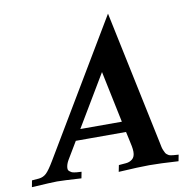

<svg xmlns="http://www.w3.org/2000/svg" viewBox="-126 -880 969 969"><g transform="rotate(-10 358.5 -396.0)"><path d="M404.8 1.5 411.6 -32.2 448.2 -35.2Q467.3 -36.6 481.4 -48.3Q495.6 -60.1 495.6 -85.9Q495.6 -98.1 492.4 -115.2Q489.3 -132.3 483.6 -156.5Q478 -180.7 476.1 -190.4H218.8L166 -102.1Q153.8 -81.1 152.8 -63Q152.8 -54.7 154.3 -52.7H153.8Q156.7 -47.9 161.6 -44.2Q166.5 -40.5 170.2 -38.6Q173.8 -36.6 181.9 -35.2Q189.9 -33.7 193.1 -33.4Q196.3 -33.2 207 -32.5Q217.8 -31.7 220.2 -31.7L213.9 1Q119.1 -4.9 89.8 -4.9Q64.5 -4.9 -40 1.5L-33.7 -32.2L2.9 -35.2Q24.9 -37.6 40.8 -52.5Q56.6 -67.4 83 -111.8Q349.6 -558.6 490.2 -794.4L634.3 -108.9Q636.7 -95.2 639.2 -84.7Q641.6 -74.2 645.3 -66.4Q648.9 -58.6 651.6 -53.2Q654.3 -47.9 659.4 -44.2Q664.6 -40.5 667.7 -38.6Q670.9 -36.6 678.2 -35.4Q685.5 -34.2 689.5 -33.7Q693.4 -33.2 702.9 -32.7Q712.4 -32.2 717.8 -31.7L711.4 1Q616.7 -4.9 562.5 -4.9Q512.7 -4.9 404.8 1.5ZM464.4 -245.1 409.2 -509.3Q291.5 -312 251.5 -245.1Z"/></g></svg>

Font: Flanker
Style: Bold Italic
Weight: 700
Italic angle: -12°
Designer: Flanker
Version: Version 2.000